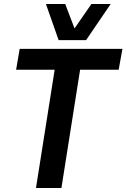

<svg xmlns="http://www.w3.org/2000/svg" viewBox="-20 -946 636 966"><path d="M577 -595H383L289 0H161L255 -595H61L79 -700H596ZM537 -926 413 -744H275L211 -926H308L355 -803L440 -926Z"/></svg>

Font: Georama ExtraCondensed Thin SemiBold
Style: Italic
Weight: 600
Italic angle: -9°
Version: Version 1.001